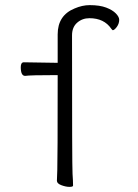

<svg xmlns="http://www.w3.org/2000/svg" viewBox="-20 -723 540 749"><path d="M205 -430H200Q97 -430 78 -427Q61 -427 61 -461Q61 -480 73 -480Q104 -480 200 -478H205V-589Q205 -663 271 -690Q301 -703 330 -703Q369 -703 394 -693.5Q419 -684 432 -670.5Q445 -657 445 -646Q445 -631 436 -618.5Q427 -606 420 -605Q418 -606 414 -611Q386 -652 329 -652Q301 -652 281 -634.5Q261 -617 261 -585Q261 -74 263 -45Q265 -16 265 1Q265 6 251 6Q237 6 219.5 -0.5Q202 -7 202 -18Q202 -29 203.5 -60Q205 -91 205 -425Z"/></svg>

Font: Moon Stars Kai HW Light
Style: Regular
Weight: 300
Designer: GuiWonder
Version: Version 1.101